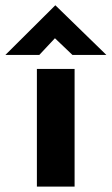

<svg xmlns="http://www.w3.org/2000/svg" viewBox="-65 -693 415 713"><path d="M212 -437V0H72V-437ZM204 -489 139 -551 81 -489H-45L140 -673H141L330 -489Z"/></svg>

Font: Josefin Sans
Style: Bold
Weight: 700
Designer: Santiago Orozco
Foundry: Typemade
Version: Version 2.000